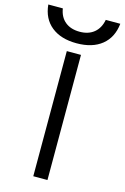

<svg xmlns="http://www.w3.org/2000/svg" viewBox="-207 -1020 702 1082"><g transform="rotate(15 144.0 -478.5)"><path d="M103 0V-730H185.7V0ZM144.3 -786.7Q52.3 -786.7 -2.8 -831Q-58 -875.3 -65.7 -956.7H19.1Q26.7 -907.4 59.4 -880.7Q92 -854 144.3 -854Q195.3 -854 227.8 -880.7Q260.3 -907.4 269.6 -956.7H354.4Q345.7 -875.3 290.9 -831Q236 -786.7 144.3 -786.7Z"/></g></svg>

Font: M PLUS 1 Thin
Style: Regular
Weight: 100
Designer: Coji Morishita
Foundry: UNDERFOREST DESIGN
Version: Version 1.001